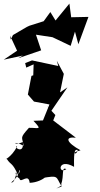

<svg xmlns="http://www.w3.org/2000/svg" viewBox="-20 -871 556 1068"><path d="M167 -513 165 -452 155 -449 135 -345 169 -306 255 -290 219 -201 166 -199C218 -144 193 -161 141 -160C86 -99 105 -111 111 -60C50 -96 51 -56 107 -81C116 -6 49 -57 75 -57C44 7 -6 22 18 13C41 50 48 29 81 104C91 42 109 90 42 144C63 148 66 98 72 100C74 74 52 98 89 123C94 152 139 89 145 146C226 143 273 76 211 120C310 103 288 110 323 166C251 195 339 159 320 155C338 105 320 54 349 70C301 101 301 5 392 57C390 -40 398 -39 412 -37C410 -3 358 -17 428 -35C345 -81 341 -112 402 -105L276 -201L288 -231L242 -281L264 -252L355 -385L314 -357L335 -460L296 -533L304 -504L158 -535L120 -520L126 -495ZM36 -673 75 -589 1 -539 107 -562 81 -547 209 -591 180 -678 272 -664 373 -616 397 -695 416 -625 472 -777 376 -775 366 -851 289 -757 260 -804 223 -753 144 -728 129 -721 52 -676 40 -651Z"/></svg>

Font: Hussar Lance
Style: Regular
Weight: 700
Foundry: Cannot Into Space Fonts, PlusOne Fonts
Version: Version 2.27